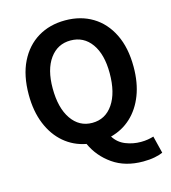

<svg xmlns="http://www.w3.org/2000/svg" viewBox="-135 -862 1040 1171"><g transform="rotate(-15 385.0 -276.5)"><path d="M385 -107Q468 -107 516.5 -178Q565 -249 565 -373Q565 -492 516.5 -559.5Q468 -627 385 -627Q303 -627 254 -559.5Q205 -492 205 -373Q205 -249 254 -178Q303 -107 385 -107ZM624 201Q511 201 433 146.5Q355 92 317 8Q238 -7 179 -57Q120 -107 87 -187.5Q54 -268 54 -373Q54 -494 96 -579Q138 -664 212.5 -709Q287 -754 385 -754Q483 -754 557.5 -709Q632 -664 674 -578.5Q716 -493 716 -373Q716 -272 686 -194.5Q656 -117 601.5 -66.5Q547 -16 473 3Q499 45 545 63.5Q591 82 641 82Q665 82 685.5 78.5Q706 75 722 70L749 179Q730 188 697.5 194.5Q665 201 624 201Z"/></g></svg>

Font: Chiron Sans HK TT
Style: Bold
Weight: 700
Designer: Ryoko NISHIZUKA 西塚涼子 (kana, bopomofo & ideographs); Paul D. Hunt (Latin, Greek & Cyrillic); Sandoll Communications 산돌커뮤니
Foundry: Adobe
Version: Version 2.022;hotconv 1.0.109;makeotfexe 2.5.65596